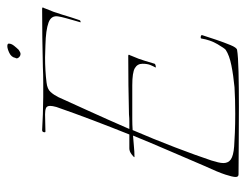

<svg xmlns="http://www.w3.org/2000/svg" viewBox="-94 -575 672 524"><g transform="rotate(-90 242.0 -313.0)"><path d="M213 3Q157 3 104 2.5Q51 2 28 2Q21 2 21 -6Q21 -14 27.5 -34Q34 -54 52 -93Q72 -140 93 -188.5Q114 -237 134 -286Q119 -285 104.5 -283.5Q90 -282 76 -282H75Q75 -284 83 -290Q91 -296 99 -296H137Q157 -346 176 -396Q195 -446 212 -495Q215 -506 215 -512Q215 -521 209 -523.5Q203 -526 192 -526Q181 -526 168 -525.5Q155 -525 145 -525Q143 -525 143 -527Q143 -534 149 -534Q164 -533 192.5 -532Q221 -531 239 -531Q260 -531 280 -531Q300 -531 321 -532Q362 -533 401 -533.5Q440 -534 480 -534Q485 -534 483 -530.5Q481 -527 481 -526Q471 -503 464 -479Q457 -455 449 -432Q448 -429 443 -429Q443 -429 446.5 -441Q450 -453 454 -467.5Q458 -482 459 -489Q463 -509 442.5 -516.5Q422 -524 381 -525Q373 -525 364.5 -525.5Q356 -526 347 -526Q330 -526 312.5 -525Q295 -524 279 -522Q261 -520 253 -511Q245 -502 239 -490Q226 -461 202 -408.5Q178 -356 152 -296Q162 -296 172 -296Q182 -296 192 -297Q232 -298 271.5 -298.5Q311 -299 351 -299Q356 -299 354 -295.5Q352 -292 352 -291Q342 -268 338 -253.5Q334 -239 330 -227Q329 -225 324 -224Q319 -223 320 -225Q323 -230 326.5 -238.5Q330 -247 330 -260Q330 -274 318 -281Q306 -288 271 -288H210Q194 -288 179 -288Q164 -288 149 -287Q124 -229 102 -171.5Q80 -114 66 -72Q63 -62 61 -54Q59 -46 59 -39Q59 -26 69 -19Q79 -12 104 -10Q117 -9 141.5 -8Q166 -7 194 -7Q213 -7 231.5 -7.5Q250 -8 266 -9Q298 -12 325.5 -17.5Q353 -23 368 -33Q372 -36 383.5 -55.5Q395 -75 399 -100Q400 -102 404.5 -101Q409 -100 408 -97Q403 -81 395.5 -59Q388 -37 381 -20Q374 -3 368 -2Q351 1 307.5 2Q264 3 213 3ZM357 -593Q351 -593 347 -598Q343 -603 346 -607Q348 -618 359.5 -623.5Q371 -629 378 -629Q385 -629 385 -625Q385 -618 379 -610.5Q373 -603 368 -598Q361 -593 357 -593Z"/></g></svg>

Font: Explora
Style: Regular
Weight: 400
Designer: Robert E. Leuschke
Foundry: Robert E. Leuschke
Version: Version 1.010